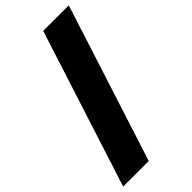

<svg xmlns="http://www.w3.org/2000/svg" viewBox="-277 -857 1022 1022"><g transform="rotate(-45 234.0 -346.5)"><path d="M472.5 -790 187.5 97H-5L280 -790Z"/></g></svg>

Font: Hepta Slab ExtraLight ExtraBold
Style: Regular
Weight: 800
Version: Version 1.102